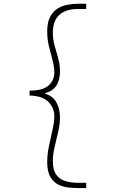

<svg xmlns="http://www.w3.org/2000/svg" viewBox="-20 -832 602 999"><path d="M387.7 146.5Q367.2 146.5 339.6 144Q312 141.6 286.1 129.9Q260.3 118.2 242.9 90.1Q225.6 62 225.6 10.7Q225.6 -28.8 234.9 -72.8Q244.1 -116.7 253.4 -157.2Q262.7 -197.8 262.7 -227.5Q262.7 -269.5 232.4 -301.3Q202.1 -333 133.8 -335V-360.4Q202.1 -360.4 232.4 -387Q262.7 -413.6 262.7 -455.1Q262.7 -483.9 253.4 -518.1Q244.1 -552.2 234.9 -590.1Q225.6 -627.9 225.6 -668Q225.6 -714.4 240 -742.9Q254.4 -771.5 278.3 -786.6Q302.2 -801.8 330.8 -807.1Q359.4 -812.5 387.7 -812.5H428.7V-785.2H386.7Q338.9 -785.2 309.8 -769.5Q280.8 -753.9 267.8 -726.3Q254.9 -698.7 254.9 -663.1Q254.9 -627 264.2 -594.5Q273.4 -562 282.7 -529.3Q292 -496.6 292 -460Q292 -415.5 273.4 -386.7Q254.9 -357.9 215.8 -347.7V-343.8Q253.4 -333.5 272.7 -300.8Q292 -268.1 292 -221.7Q292 -185.1 282.7 -145.8Q273.4 -106.4 264.2 -67.6Q254.9 -28.8 254.9 6.8Q254.9 51.3 271.7 75.7Q288.6 100.1 318.4 109.6Q348.1 119.1 386.7 119.1H428.7V146.5Z"/></svg>

Font: Reddit Mono ExtraLight
Style: Regular
Weight: 250
Monospace: yes
Designer: Stephen Hutchings
Foundry: Reddit
Version: Version 1.014